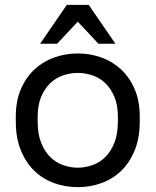

<svg xmlns="http://www.w3.org/2000/svg" viewBox="-20 -760 640 790"><path d="M300 10Q351 10 397 -6.5Q443 -23 478 -56.5Q513 -90 534 -141Q555 -192 555 -260V-280Q555 -345 534 -393.5Q513 -442 478 -474.5Q443 -507 397 -523.5Q351 -540 300 -540Q249 -540 203 -523.5Q157 -507 122 -474.5Q87 -442 66 -393.5Q45 -345 45 -280V-260Q45 -192 66 -141Q87 -90 122 -56.5Q157 -23 203 -6.5Q249 10 300 10ZM300 -70Q270 -70 240 -80.5Q210 -91 187 -113.5Q164 -136 149.5 -172Q135 -208 135 -260V-280Q135 -328 149.5 -362Q164 -396 187 -418Q210 -440 240 -450Q270 -460 300 -460Q330 -460 360 -450Q390 -440 413 -418Q436 -396 450.5 -362Q465 -328 465 -280V-260Q465 -208 450.5 -172Q436 -136 413 -113.5Q390 -91 360 -80.5Q330 -70 300 -70ZM145 -580H215L300 -671L385 -580H455L345 -740H255Z"/></svg>

Font: Golos Text VF
Style: Regular
Weight: 400
Designer: A.Korolkova, Vitaly Kuzmin
Foundry: ParaType Ltd
Version: Version 2.005